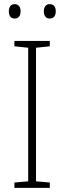

<svg xmlns="http://www.w3.org/2000/svg" viewBox="-20 -913 312 933"><path d="M23 -858C23 -837 32 -823 51 -823C71 -823 80 -837 80 -858C80 -878 71 -893 51 -893C32 -893 23 -878 23 -858ZM193 -858C193 -837 203 -823 221 -823C242 -823 251 -837 251 -858C251 -879 242 -893 221 -893C203 -893 193 -878 193 -858ZM222 0V-26L155 -32V-681L222 -688V-714H50V-688L117 -681V-32L50 -26V0Z"/></svg>

Font: Noto Sans SemiCondensed ExtraLight
Style: Regular
Weight: 200
Width: 4
Designer: Monotype Design Team
Foundry: Monotype Imaging Inc.
Version: Version 2.013